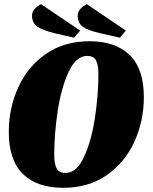

<svg xmlns="http://www.w3.org/2000/svg" viewBox="-20 -877 729 917"><path d="M667 -413Q667 -299 621.5 -199.5Q576 -100 489 -40Q402 20 281 20Q157 20 89.5 -46Q22 -112 22 -247Q22 -361 67.5 -460.5Q113 -560 200 -620Q287 -680 408 -680Q532 -680 599.5 -614Q667 -548 667 -413ZM239 -137Q239 -96 250 -73.5Q261 -51 293 -51Q346 -51 381.5 -128Q417 -205 433.5 -315Q450 -425 450 -524Q450 -566 439 -588Q428 -610 396 -610Q343 -610 307.5 -533Q272 -456 255.5 -346Q239 -236 239 -137ZM334 -697 246 -717Q184 -732 158.5 -749.5Q133 -767 133 -803Q133 -819 145 -833.5Q157 -848 176 -857L363 -731ZM553 -697 464 -717Q402 -731 376.5 -748.5Q351 -766 351 -802Q351 -819 363 -833.5Q375 -848 395 -857L581 -731Z"/></svg>

Font: Sansita ExtraBold Italic
Style: Regular
Weight: 800
Italic angle: -11°
Designer: Pablo Cosgaya
Foundry: Omnibus-Type
Version: Version 1.006